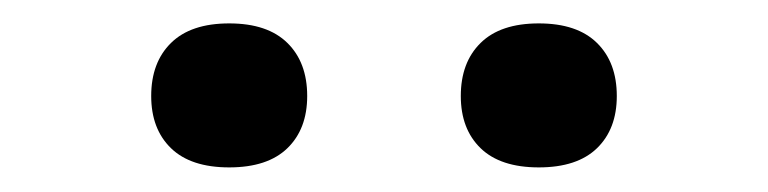

<svg xmlns="http://www.w3.org/2000/svg" viewBox="-20 -790 640 160"><path d="M429 -650.5Q397 -650.5 380.5 -666.5Q364 -682.5 364 -710Q364 -738 380.5 -754.2Q397 -770.5 429 -770.5Q461 -770.5 477.5 -754.2Q494 -738 494 -710Q494 -682.5 477.5 -666.5Q461 -650.5 429 -650.5ZM171 -650.5Q139 -650.5 122.5 -666.5Q106 -682.5 106 -710Q106 -738 122.5 -754.2Q139 -770.5 171 -770.5Q203 -770.5 219.5 -754.2Q236 -738 236 -710Q236 -682.5 219.5 -666.5Q203 -650.5 171 -650.5Z"/></svg>

Font: Encode Sans Exp Md
Style: Regular
Weight: 500
Width: 7
Designer: Multiple Designers
Foundry: Impallari Type
Version: Version 3.002; ttfautohint (v1.8.3) -l 8 -r 50 -G 200 -x 14 